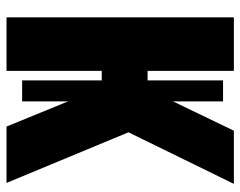

<svg xmlns="http://www.w3.org/2000/svg" viewBox="-96 -658 754 603"><g transform="rotate(90 281.5 -357.0)"><path d="M35 0V-714H203V-443H233V-680H299V-523L391 -714H558L396 -383L555 0H378L299 -193V-49H233V-299H203V0Z"/></g></svg>

Font: Noto Sans Mono SemiCondensed Black
Style: Regular
Weight: 900
Width: 4
Designer: Monotype Design Team
Foundry: Monotype Imaging Inc.
Version: Version 2.014; ttfautohint (v1.8.4.7-5d5b)